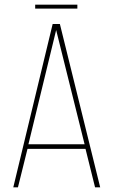

<svg xmlns="http://www.w3.org/2000/svg" viewBox="-20 -804 487 824"><path d="M131 -784H312V-767H131ZM347 -165H98L57 0H37L206 -701H237L410 0H388ZM221 -675 102 -185H343Z"/></svg>

Font: Bebas Neue Light
Style: Regular
Weight: 300
Designer: Ryoichi Tsunekawa
Foundry: Ryoichi Tsunekawa
Version: Version 1.003;PS 001.003;hotconv 1.0.70;makeotf.lib2.5.58329